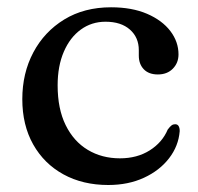

<svg xmlns="http://www.w3.org/2000/svg" viewBox="-20 -501 550 532"><path d="M474.6 -350.3Q474.6 -326.7 458.9 -310.7Q443.2 -294.7 417.4 -294.7Q392.2 -294.7 378.4 -309.1Q364.6 -323.5 364.6 -347V-362.1Q364.6 -397.3 340 -419Q315.4 -440.8 272.4 -440.8Q233.9 -440.8 204 -419.1Q174 -397.4 156.9 -357.8Q139.7 -318.1 139.7 -264.5Q139.7 -199.3 162 -154.2Q184.3 -109 223.3 -85.7Q262.3 -62.3 312.3 -62.3Q359.9 -62.3 394.8 -84.3Q429.7 -106.3 444.7 -142Q451.1 -150.5 455.5 -153.7Q459.8 -156.8 465.3 -156.8Q472.3 -156.8 475.3 -151Q478.2 -145.2 477.9 -137.3Q474.6 -96.4 448.5 -62.5Q422.3 -28.5 378.9 -8.5Q335.5 11.6 279.9 11.6Q209.4 11.6 155.7 -17.9Q102 -47.4 71.9 -100.9Q41.8 -154.4 41.8 -226.3Q41.8 -298.1 72.3 -355.7Q102.8 -413.2 158 -447Q213.3 -480.8 287.7 -480.8Q345.4 -480.8 387.4 -462.8Q429.3 -444.7 452 -415Q474.6 -385.2 474.6 -350.3Z"/></svg>

Font: Fraunces
Style: Regular
Weight: 900
Version: Version 1.000;[b76b70a41]